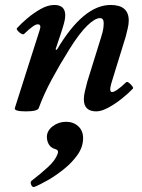

<svg xmlns="http://www.w3.org/2000/svg" viewBox="-20 -436 574 774"><path d="M84 13Q35 13 40 -1L140 -315Q148 -338 132 -338Q117 -338 77 -299Q73 -296 65 -300.5Q57 -305 51 -312.5Q45 -320 49 -323Q65 -341 90.5 -362.5Q116 -384 144.5 -400Q173 -416 199 -416Q243 -416 243 -374Q243 -361 238.5 -344Q234 -327 227 -306L204 -237L209 -235Q316 -416 426 -416Q499 -416 499 -353Q499 -339 495 -322Q491 -305 487 -289L437 -127Q426 -94 424.5 -79.5Q423 -65 432 -65Q447 -65 488 -104Q492 -108 499.5 -102.5Q507 -97 512.5 -89.5Q518 -82 516 -79Q499 -61 472.5 -39.5Q446 -18 417.5 -2.5Q389 13 368 13Q318 13 318 -36Q318 -49 322 -67Q326 -85 332 -107L387 -284Q395 -309 396.5 -321.5Q398 -334 398 -343Q398 -363 383 -363Q363 -363 331.5 -332.5Q300 -302 260 -238Q220 -174 188.5 -115.5Q157 -57 136 0Q131 13 84 13ZM120 317Q111 321 106 309.5Q101 298 107 293Q146 263 174.5 236.5Q203 210 212 185Q218 171 206 166Q186 161 177.5 147Q169 133 169 116Q169 91 192.5 73Q216 55 246 55Q276 55 295.5 73Q315 91 315 121Q315 156 293 187.5Q271 219 238 245.5Q205 272 172.5 290.5Q140 309 120 317Z"/></svg>

Font: Junicode SmExp
Style: Bold Italic
Weight: 700
Width: 6
Italic angle: -11°
Designer: Peter S. Baker
Version: Version 2.205; ttfautohint (v1.8.4)